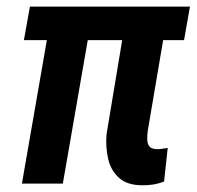

<svg xmlns="http://www.w3.org/2000/svg" viewBox="-20 -548 587 573"><path d="M546.9 -528.3 529.3 -428.2H51.3L69.3 -528.3ZM259.3 -528.3 167.5 0H45.4L137.2 -528.3ZM361.3 -528.3H483.9L420.9 -157.2Q419.4 -144.5 419.4 -132.6Q419.4 -120.6 425 -112.1Q430.7 -103.5 446.8 -103Q455.6 -102.5 463.6 -104Q471.7 -105.5 480.5 -106.4L469.7 -6.3Q453.6 0 436.8 2.7Q419.9 5.4 402.3 4.9Q358.9 4.4 334.7 -17.6Q310.5 -39.6 302.7 -74.2Q294.9 -108.9 297.9 -147Z"/></svg>

Font: Roboto Condensed SemiBold
Style: Italic
Weight: 600
Italic angle: -12°
Designer: Christian Robertson
Foundry: Google
Version: Version 3.008; 2023